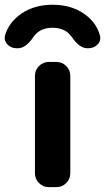

<svg xmlns="http://www.w3.org/2000/svg" viewBox="-50 -806 441 806"><path d="M154.3 -20.5Q130.9 -20.5 113.8 -37.6Q96.7 -54.7 96.7 -78.1V-488.3Q96.7 -511.7 113.8 -528.8Q130.9 -545.9 154.3 -545.9H187.5Q210.9 -545.9 228 -528.8Q245.1 -511.7 245.1 -488.3V-78.1Q245.1 -54.7 228 -37.6Q210.9 -20.5 187.5 -20.5ZM369.1 -658.2Q371.1 -652.3 371.1 -646.5Q371.1 -631.8 360.4 -620.1Q344.7 -603.5 321.3 -603.5H316.4Q283.2 -603.5 251 -651.4Q244.1 -660.2 236.3 -668Q210 -689.5 170.4 -689.5Q130.9 -689.5 105.5 -668Q96.7 -660.2 90.8 -651.4Q58.6 -603.5 25.4 -603.5H19.5Q-3.9 -603.5 -19.5 -620.1Q-30.3 -632.8 -30.3 -646.5Q-30.3 -652.3 -28.3 -659.2Q-14.6 -704.1 23.4 -736.3Q82 -786.1 170.9 -786.1Q259.8 -786.1 318.4 -736.3Q356.4 -704.1 369.1 -658.2Z"/></svg>

Font: Gen Jyuu Gothic P Bold
Style: Bold
Weight: 700
Designer: [Source Han Sans]
Ryoko NISHIZUKA  (kana & ideographs); Paul D. Hunt (Latin, Greek & Cyrillic); Wenlong ZHANG  (bopomofo
Version: Version 1.002.20150607